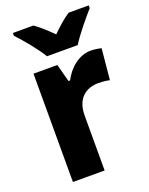

<svg xmlns="http://www.w3.org/2000/svg" viewBox="-144 -841 711 916"><g transform="rotate(-20 211.5 -383.0)"><path d="M153 -606H309C336 -650 391 -716 423 -752V-766H321C290 -746 263 -721 230 -689C198 -721 172 -745 142 -766H38V-752C72 -716 128 -649 153 -606ZM357 -560C296 -560 244 -513 217 -460H209L185 -550H64V0H225V-276C224 -370 281 -402 339 -402C366 -402 383 -399 396 -396L411 -553C396 -557 375 -560 357 -560Z"/></g></svg>

Font: Noto Sans Lao Looped SemiCondensed ExtraBold
Style: Regular
Weight: 800
Width: 4
Designer: Mark Frömberg, Ben Mitchell
Foundry: The Fontpad Ltd
Version: Version 1.002